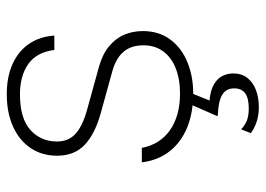

<svg xmlns="http://www.w3.org/2000/svg" viewBox="-126 -440 766 553"><g transform="rotate(-90 256.5 -164.0)"><path d="M65 -138H106.5Q117 -85 158.2 -56.5Q199.5 -28 263 -28Q304.5 -28 336 -40.5Q367.5 -53 384.8 -76.8Q402 -100.5 402 -133Q402 -168.5 383.8 -190.2Q365.5 -212 329 -222.5L206 -256.5Q146.5 -273 115.2 -302.8Q84 -332.5 84 -382Q84 -425.5 106 -458.2Q128 -491 168 -509Q208 -527 261 -527Q311.5 -527 348.8 -510Q386 -493 406.8 -462Q427.5 -431 430 -390H388.5Q382.5 -440.5 348.5 -464.8Q314.5 -489 261 -489Q191.5 -489 158.2 -459Q125 -429 125 -382Q125 -348.5 148 -328.2Q171 -308 217 -295.5L340 -261.5Q376 -251.5 399 -232.5Q422 -213.5 432.5 -188.8Q443 -164 443 -135Q443 -89 418.8 -56.2Q394.5 -23.5 353.5 -6.8Q312.5 10 263 10Q208.5 10 165.8 -7.2Q123 -24.5 96.8 -58Q70.5 -91.5 65 -138ZM224 199Q202 199 183.5 193.2Q165 187.5 149 176L160 148Q171.5 159 185.2 164.5Q199 170 220 170Q250 170 264 159.5Q278 149 278 128Q278 105 259.8 93.8Q241.5 82.5 203 81Q199.5 81 198.8 80Q198 79 199 77L235 -5H268L243 57Q272 59.5 289.2 69.5Q306.5 79.5 313.8 94.2Q321 109 321 126Q321 149.5 308 166Q295 182.5 273 190.8Q251 199 224 199Z"/></g></svg>

Font: Public Sans VF
Style: Regular
Weight: 400
Designer: Pablo Impallari, Rodrigo Fuenzalida (Modified by Dan O. Williams and USWDS)
Version: Version 1.003